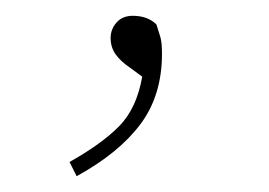

<svg xmlns="http://www.w3.org/2000/svg" viewBox="-20 -73 340 243"><path d="M77 150 68 132Q109 109 131 86.5Q153 64 160 24L145 13Q133 5 126.5 -4Q120 -13 120 -25Q120 -36 127.5 -44.5Q135 -53 148 -53Q167 -53 178 -42Q181 -33 183 -26Q185 -19 185 -5Q185 48 157.5 84.5Q130 121 77 150Z"/></svg>

Font: Source Serif 4 ExtraLight
Style: Regular
Weight: 200
Designer: Frank Grießhammer
Foundry: Adobe
Version: Version 4.005;hotconv 1.1.0;makeotfexe 2.6.0